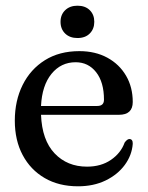

<svg xmlns="http://www.w3.org/2000/svg" viewBox="-20 -643 518 674"><path d="M446 -285Q446 -240 397.5 -240H124Q127.5 -151 171.8 -104.5Q216 -58 285.5 -58Q335 -58 369.8 -82Q404.5 -106 417.5 -142.5Q426.5 -155 434.5 -155Q446.5 -154.5 446 -138Q443 -98 418 -64Q393 -30 350.8 -9.5Q308.5 11 254 11Q186.5 11 136.8 -18Q87 -47 59.5 -98.8Q32 -150.5 32 -219.5Q32 -289.5 59.5 -344.8Q87 -400 137.8 -431.8Q188.5 -463.5 258.5 -463.5Q314.5 -463.5 356.8 -440.5Q399 -417.5 422.5 -377.2Q446 -337 446 -285ZM245.5 -424.5Q194 -424.5 160.8 -383.8Q127.5 -343 124 -271H321.5Q345 -271 345 -293Q345 -354.5 317.5 -389.5Q290 -424.5 245.5 -424.5ZM252 -509.5Q225 -509.5 208.8 -525.2Q192.5 -541 192.5 -566.5Q192.5 -591.5 208.8 -607.2Q225 -623 252 -623Q279.5 -623 295.2 -607.2Q311 -591.5 311 -566.5Q311 -541.5 295.2 -525.5Q279.5 -509.5 252 -509.5Z"/></svg>

Font: Fraunces 72pt Soft
Style: Regular
Weight: 400
Version: Version 1.000;[b76b70a41]